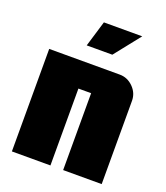

<svg xmlns="http://www.w3.org/2000/svg" viewBox="-130 -790 761 880"><g transform="rotate(20 250.0 -350.0)"><path d="M412 -700 312 -574H187L225 -700ZM469 -406V0H281V-375H219V0H31V-500H375Q413 -500 441 -472Q469 -444 469 -406Z"/></g></svg>

Font: CostaRica
Style: Normal
Weight: 900
Version: Version 1.3